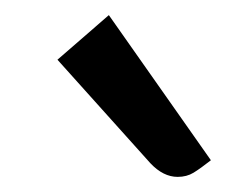

<svg xmlns="http://www.w3.org/2000/svg" viewBox="-20 -791 333 254"><path d="M179 -575 56 -712 124 -771 259 -579Q245 -568 236 -562.5Q227 -557 215 -557Q196 -557 179 -575Z"/></svg>

Font: Enriqueta Medium
Style: Regular
Weight: 500
Designer: Viviana Monsalve, Gustavo Ibarra
Foundry: 72Puntos
Version: Version 2.000